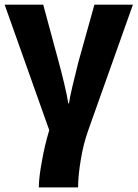

<svg xmlns="http://www.w3.org/2000/svg" viewBox="-20 -566 592 826"><path d="M386.2 -545.9 316.9 -297.9C308.6 -264.6 300.3 -231 292 -196.3C283.7 -161.6 278.8 -136.2 276.9 -121.1H273.9C271.5 -138.2 265.6 -166.5 256.3 -206.1C247.1 -245.6 238.3 -278.3 231 -305.2L166 -545.9H0L191.9 -5.9C179.2 35.6 168.5 80.1 160.2 127.9C151.4 175.3 147 212.9 147 240.2H315.9C315.9 206.5 319.8 167 327.6 121.1C335 74.7 346.2 31.7 360.8 -8.8L551.8 -545.9Z"/></svg>

Font: Avrile Sans
Style: Bold
Weight: 700
Designer: Monotype Design Team, Google (font), Stefan Peev (BGR Cyrillic), Cristiano Sobral (main changes)
Foundry: The Avrile Sans Project Authors
Version: Version 3.110